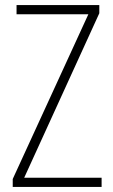

<svg xmlns="http://www.w3.org/2000/svg" viewBox="-20 -734 445 754"><path d="M379 0H30V-31L327 -678H45V-714H370V-682L75 -36H379Z"/></svg>

Font: Noto Sans Khmer Condensed ExtraLight
Style: Regular
Weight: 200
Width: 3
Designer: Danh Hong and the Monotype Design Team
Foundry: Monotype Imaging Inc.
Version: Version 2.004; ttfautohint (v1.8.4.7-5d5b)